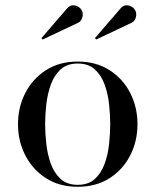

<svg xmlns="http://www.w3.org/2000/svg" viewBox="-20 -706 595 736"><path d="M278 10Q207.5 10 156.2 -23Q105 -56 77 -110.5Q49 -165 49 -230Q49 -295 77 -349.5Q105 -404 156.2 -437Q207.5 -470 278 -470Q348.5 -470 400 -437Q451.5 -404 479.2 -349.5Q507 -295 507 -230Q507 -165 479.2 -110.5Q451.5 -56 400 -23Q348.5 10 278 10ZM278 2.5Q319 2.5 343.8 -20.2Q368.5 -43 381.2 -78.5Q394 -114 398.2 -154.5Q402.5 -195 402.5 -230Q402.5 -265.5 398.2 -305.8Q394 -346 381.2 -381.5Q368.5 -417 343.8 -439.8Q319 -462.5 278 -462.5Q237 -462.5 212.2 -439.8Q187.5 -417 174.8 -381.5Q162 -346 157.5 -305.8Q153 -265.5 153 -230Q153 -195 157.5 -154.5Q162 -114 174.8 -78.5Q187.5 -43 212.2 -20.2Q237 2.5 278 2.5ZM143.5 -554.5 139 -560 236.5 -673Q246 -684.5 257 -685.5Q268 -686.5 278 -681.2Q288 -676 292.5 -667.5Q297.5 -659.5 297.2 -649.5Q297 -639.5 292.2 -631Q287.5 -622.5 279 -618.5ZM348.5 -554.5 344 -560 441.5 -673Q451 -684.5 462.2 -685.5Q473.5 -686.5 483.2 -681.2Q493 -676 497.5 -667.5Q502.5 -659.5 502.2 -649.5Q502 -639.5 497.2 -631Q492.5 -622.5 484 -618.5Z"/></svg>

Font: Bodoni Moda 28pt
Style: Regular
Weight: 400
Designer: Owen Earl
Foundry: indestructible type
Version: Version 2.005